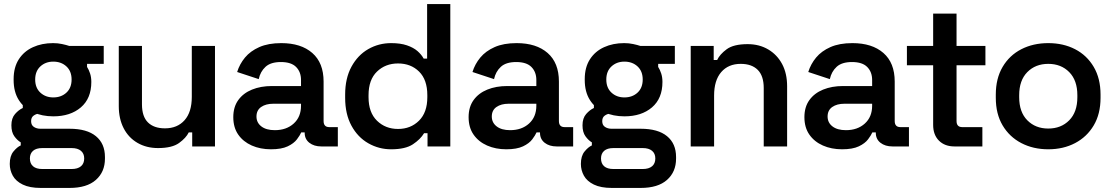

<svg xmlns="http://www.w3.org/2000/svg" viewBox="-20 -720 5468 944"><path d="M180 204Q126 204 92 187.5Q58 171 43 144Q28 117 28 86Q28 47 46 25Q64 3 82 -5V-20Q65 -30 50.5 -50Q36 -70 36 -104Q36 -139 54 -159.5Q72 -180 92 -189V-206L168 -161Q155 -159 144 -150.5Q133 -142 133 -124Q133 -105 146.5 -96Q160 -87 179 -87H322Q407 -87 451.5 -50.5Q496 -14 496 52V60Q496 125 451.5 164.5Q407 204 322 204ZM332 111Q362 111 378 97.5Q394 84 394 59Q394 35 378 21.5Q362 8 332 8H188Q158 8 142.5 21.5Q127 35 127 59Q127 84 142.5 97.5Q158 111 188 111ZM332 -329Q332 -370 306.5 -393.5Q281 -417 242 -417Q204 -417 178.5 -393.5Q153 -370 153 -329Q153 -288 178.5 -264.5Q204 -241 242 -241Q281 -241 306.5 -264.5Q332 -288 332 -329ZM47 -327V-331Q47 -389 72.5 -428.5Q98 -468 142 -488Q186 -508 241 -508Q264 -508 285 -503.5Q306 -499 321 -494H490V-406H408V-391Q417 -377 423 -358.5Q429 -340 429 -317Q429 -236 377.5 -192Q326 -148 242 -148Q187 -148 142.5 -168Q98 -188 72.5 -228Q47 -268 47 -327Z M564 -198V-494H678V-207Q678 -147 707.5 -118Q737 -89 791 -89Q852 -89 887.5 -129Q923 -169 923 -244V-494H1037V0H925V-69H908Q895 -42 860.5 -17Q826 8 757 8Q700 8 656 -17.5Q612 -43 588 -89.5Q564 -136 564 -198Z M1127 -144Q1127 -194 1151.5 -228Q1176 -262 1219 -279.5Q1262 -297 1317 -297H1460V-327Q1460 -366 1436 -390.5Q1412 -415 1361 -415Q1311 -415 1285.5 -391.5Q1260 -368 1252 -331L1146 -366Q1158 -405 1184.5 -437Q1211 -469 1255 -488.5Q1299 -508 1363 -508Q1460 -508 1515.5 -459.5Q1571 -411 1571 -319V-125Q1571 -95 1599 -95H1641V0H1560Q1524 0 1501 -18Q1478 -36 1478 -67V-69H1461Q1455 -55 1440 -35Q1425 -15 1394.5 -0.5Q1364 14 1312 14Q1260 14 1218 -4.5Q1176 -23 1151.5 -58Q1127 -93 1127 -144ZM1460 -200V-210H1324Q1287 -210 1264 -194Q1241 -178 1241 -147Q1241 -117 1265 -98.5Q1289 -80 1331 -80Q1388 -80 1424 -112.5Q1460 -145 1460 -200Z M1677 -239V-255Q1677 -335 1708 -392Q1739 -449 1790.5 -478.5Q1842 -508 1903 -508Q1949 -508 1981 -497Q2013 -486 2032.5 -469Q2052 -452 2063 -432H2080V-700H2194V0H2082V-65H2065Q2047 -35 2010 -10.5Q1973 14 1903 14Q1843 14 1791 -15.5Q1739 -45 1708 -102Q1677 -159 1677 -239ZM2081 -242V-252Q2081 -328 2040.5 -368Q2000 -408 1937 -408Q1875 -408 1833.5 -368Q1792 -328 1792 -252V-242Q1792 -167 1833.5 -126.5Q1875 -86 1937 -86Q1999 -86 2040 -126.5Q2081 -167 2081 -242Z M2284 -144Q2284 -194 2308.5 -228Q2333 -262 2376 -279.5Q2419 -297 2474 -297H2617V-327Q2617 -366 2593 -390.5Q2569 -415 2518 -415Q2468 -415 2442.5 -391.5Q2417 -368 2409 -331L2303 -366Q2315 -405 2341.5 -437Q2368 -469 2412 -488.5Q2456 -508 2520 -508Q2617 -508 2672.5 -459.5Q2728 -411 2728 -319V-125Q2728 -95 2756 -95H2798V0H2717Q2681 0 2658 -18Q2635 -36 2635 -67V-69H2618Q2612 -55 2597 -35Q2582 -15 2551.5 -0.5Q2521 14 2469 14Q2417 14 2375 -4.5Q2333 -23 2308.5 -58Q2284 -93 2284 -144ZM2617 -200V-210H2481Q2444 -210 2421 -194Q2398 -178 2398 -147Q2398 -117 2422 -98.5Q2446 -80 2488 -80Q2545 -80 2581 -112.5Q2617 -145 2617 -200Z M2988 204Q2934 204 2900 187.5Q2866 171 2851 144Q2836 117 2836 86Q2836 47 2854 25Q2872 3 2890 -5V-20Q2873 -30 2858.5 -50Q2844 -70 2844 -104Q2844 -139 2862 -159.5Q2880 -180 2900 -189V-206L2976 -161Q2963 -159 2952 -150.5Q2941 -142 2941 -124Q2941 -105 2954.5 -96Q2968 -87 2987 -87H3130Q3215 -87 3259.5 -50.5Q3304 -14 3304 52V60Q3304 125 3259.5 164.5Q3215 204 3130 204ZM3140 111Q3170 111 3186 97.5Q3202 84 3202 59Q3202 35 3186 21.5Q3170 8 3140 8H2996Q2966 8 2950.5 21.5Q2935 35 2935 59Q2935 84 2950.5 97.5Q2966 111 2996 111ZM3140 -329Q3140 -370 3114.5 -393.5Q3089 -417 3050 -417Q3012 -417 2986.5 -393.5Q2961 -370 2961 -329Q2961 -288 2986.5 -264.5Q3012 -241 3050 -241Q3089 -241 3114.5 -264.5Q3140 -288 3140 -329ZM2855 -327V-331Q2855 -389 2880.5 -428.5Q2906 -468 2950 -488Q2994 -508 3049 -508Q3072 -508 3093 -503.5Q3114 -499 3129 -494H3298V-406H3216V-391Q3225 -377 3231 -358.5Q3237 -340 3237 -317Q3237 -236 3185.5 -192Q3134 -148 3050 -148Q2995 -148 2950.5 -168Q2906 -188 2880.5 -228Q2855 -268 2855 -327Z M3376 0V-494H3489V-425H3506Q3519 -453 3553 -478Q3587 -503 3656 -503Q3713 -503 3757 -477Q3801 -451 3825.5 -405Q3850 -359 3850 -296V0H3735V-287Q3735 -347 3705.5 -376.5Q3676 -406 3622 -406Q3561 -406 3526 -365.5Q3491 -325 3491 -250V0Z M3935 -144Q3935 -194 3959.5 -228Q3984 -262 4027 -279.5Q4070 -297 4125 -297H4268V-327Q4268 -366 4244 -390.5Q4220 -415 4169 -415Q4119 -415 4093.5 -391.5Q4068 -368 4060 -331L3954 -366Q3966 -405 3992.5 -437Q4019 -469 4063 -488.5Q4107 -508 4171 -508Q4268 -508 4323.5 -459.5Q4379 -411 4379 -319V-125Q4379 -95 4407 -95H4449V0H4368Q4332 0 4309 -18Q4286 -36 4286 -67V-69H4269Q4263 -55 4248 -35Q4233 -15 4202.5 -0.5Q4172 14 4120 14Q4068 14 4026 -4.5Q3984 -23 3959.5 -58Q3935 -93 3935 -144ZM4268 -200V-210H4132Q4095 -210 4072 -194Q4049 -178 4049 -147Q4049 -117 4073 -98.5Q4097 -80 4139 -80Q4196 -80 4232 -112.5Q4268 -145 4268 -200Z M4673 0Q4625 0 4596.5 -28.5Q4568 -57 4568 -106V-399H4439V-494H4568V-653H4683V-494H4825V-399H4683V-125Q4683 -95 4711 -95H4810V0Z M4876 -239V-255Q4876 -334 4909.5 -391Q4943 -448 5001.5 -478Q5060 -508 5134 -508Q5208 -508 5266 -478Q5324 -448 5357.5 -391Q5391 -334 5391 -255V-239Q5391 -160 5357.5 -103.5Q5324 -47 5266 -16.5Q5208 14 5134 14Q5060 14 5001.5 -16.5Q4943 -47 4909.5 -103.5Q4876 -160 4876 -239ZM5277 -242V-252Q5277 -325 5237 -365.5Q5197 -406 5134 -406Q5071 -406 5031 -365.5Q4991 -325 4991 -252V-242Q4991 -169 5031 -128.5Q5071 -88 5134 -88Q5197 -88 5237 -128.5Q5277 -169 5277 -242Z"/></svg>

Font: Space Grotesk Frontify SemiBold
Style: Regular
Weight: 600
Designer: Florian Karsten
Version: Version 2.000